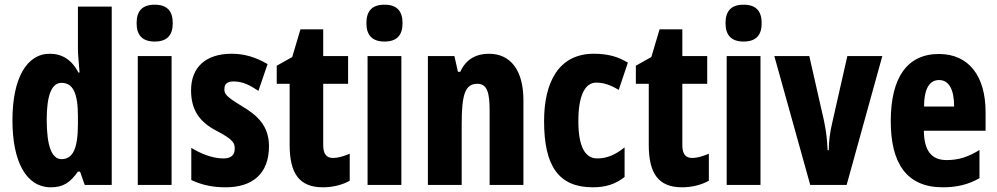

<svg xmlns="http://www.w3.org/2000/svg" viewBox="-20 -854 4247 818"><path d="M197 -56C249 -56 279 -76 312 -123H321L341 -66H456V-826H312V-644C312 -619 316 -589 319 -545H314C285 -601 243 -625 192 -625C93 -625 33 -519 33 -342C33 -164 92 -56 197 -56ZM242 -176C201 -176 179 -231 179 -344C179 -448 200 -501 242 -501C291 -501 312 -457 312 -358V-326C312 -222 291 -176 242 -176Z M639 -834C586 -834 562 -807 562 -755C562 -703 588 -677 639 -677C691 -677 716 -703 716 -755C716 -806 693 -834 639 -834ZM711 -615H567V-66H711Z M1126 -231C1126 -318 1076 -363 1012 -401C943 -443 936 -453 936 -474C936 -497 949 -507 975 -507C1017 -507 1047 -489 1081 -467L1120 -581C1068 -611 1021 -625 967 -625C857 -625 794 -568 794 -469C794 -388 828 -336 900 -298C978 -258 980 -242 980 -220C980 -193 964 -179 932 -179C882 -179 833 -201 795 -224V-87C842 -65 888 -56 941 -56C1055 -56 1126 -113 1126 -231Z M1399 -181C1370 -181 1357 -199 1357 -236V-497H1463V-615H1357V-729H1260L1225 -611L1159 -574V-497H1214V-237C1214 -115 1255 -56 1356 -56C1397 -56 1438 -66 1470 -84V-199C1443 -188 1420 -181 1399 -181Z M1618 -834C1565 -834 1541 -807 1541 -755C1541 -703 1567 -677 1618 -677C1670 -677 1695 -703 1695 -755C1695 -806 1672 -834 1618 -834ZM1690 -615H1546V-66H1690Z M2063 -625C2009 -625 1965 -602 1941 -548H1931L1916 -615H1803V-66H1947V-325C1947 -453 1962 -497 2014 -497C2056 -497 2066 -458 2066 -383V-66H2210V-427C2210 -555 2155 -625 2063 -625Z M2506 -56C2559 -56 2602 -69 2641 -100V-226C2602 -195 2567 -179 2524 -179C2471 -179 2444 -233 2444 -338C2444 -444 2471 -502 2520 -502C2552 -502 2581 -492 2616 -471L2655 -587C2616 -611 2573 -625 2510 -625C2359 -625 2298 -502 2298 -338C2298 -145 2361 -56 2506 -56Z M2929 -181C2900 -181 2887 -199 2887 -236V-497H2993V-615H2887V-729H2790L2755 -611L2689 -574V-497H2744V-237C2744 -115 2785 -56 2886 -56C2927 -56 2968 -66 3000 -84V-199C2973 -188 2950 -181 2929 -181Z M3148 -834C3095 -834 3071 -807 3071 -755C3071 -703 3097 -677 3148 -677C3200 -677 3225 -703 3225 -755C3225 -806 3202 -834 3148 -834ZM3220 -615H3076V-66H3220Z M3432 -66H3587L3739 -615H3590L3527 -337C3515 -288 3511 -250 3511 -214H3506C3504 -259 3500 -295 3490 -342L3428 -615H3279Z M3980 -624C3845 -624 3775 -523 3775 -338C3775 -160 3841 -56 3997 -56C4056 -56 4107 -68 4153 -95V-215C4103 -184 4062 -172 4013 -172C3949 -172 3917 -211 3916 -297H4179V-376C4179 -531 4107 -624 3980 -624ZM3981 -513C4022 -513 4045 -474 4045 -400H3917C3917 -483 3944 -513 3981 -513Z"/></svg>

Font: Noto Sans Malayalam UI ExtraCondensed ExtraBold
Style: Regular
Weight: 800
Width: 2
Designer: Jelle Bosma - Monotype Design Team
Foundry: Monotype Imaging Inc.
Version: Version 2.104